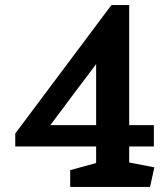

<svg xmlns="http://www.w3.org/2000/svg" viewBox="-20 -735 662 755"><path d="M358 -94V-159H40V-210L418 -715H488V-243H585V-159H488V-96L587 -77L570 0H256V-66ZM358 -243V-483Q312 -422 270 -366Q228 -310 178 -243Z"/></svg>

Font: Brawler
Style: Bold
Weight: 700
Designer: Oleg Frolov, Haley Fiege
Foundry: Oleg Frolov, Haley Fiege
Version: Version 1.101; ttfautohint (v1.8.3)